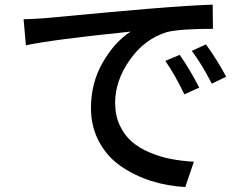

<svg xmlns="http://www.w3.org/2000/svg" viewBox="-20 -750 1040 807"><path d="M674.8 -494.1 735.4 -519.5Q779.3 -456.1 817.4 -381.8L754.9 -353.5Q713.9 -438.5 674.8 -494.1ZM786.1 -536.1 845.7 -563.5Q891.6 -500 930.7 -427.7L870.1 -398.4Q827.1 -482.4 786.1 -536.1ZM88.9 -559.6 79.1 -668.9Q136.7 -670.9 170.9 -673.8Q481.4 -703.1 601.6 -712.9Q779.3 -727.5 874 -730.5L875 -628.9Q737.3 -628.9 681.6 -615.2Q586.9 -585.9 525.4 -498Q463.9 -410.2 463.9 -318.4Q463.9 -265.6 482.9 -224.1Q502 -182.6 533.2 -155.3Q564.5 -127.9 608.4 -109.4Q652.3 -90.8 697.8 -82Q743.2 -73.2 794.9 -70.3L758.8 36.1Q683.6 32.2 614.7 10.3Q545.9 -11.7 488.3 -51.3Q430.7 -90.8 396.5 -154.3Q362.3 -217.8 362.3 -295.9Q362.3 -401.4 412.1 -487.8Q461.9 -574.2 529.3 -617.2Q196.3 -583 88.9 -559.6Z"/></svg>

Font: Gen Shin Gothic Medium
Style: Regular
Weight: 500
Designer: [Source Han Sans]
Ryoko NISHIZUKA  (kana & ideographs); Paul D. Hunt (Latin, Greek & Cyrillic); Wenlong ZHANG  (bopomofo
Version: Version 1.002.20150607